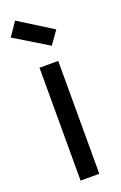

<svg xmlns="http://www.w3.org/2000/svg" viewBox="-153 -832 552 876"><g transform="rotate(-20 123.0 -394.0)"><path d="M168 0H77.1V-547.9H168ZM1 -722.2 45.9 -788.1 209 -686 164.1 -623Z"/></g></svg>

Font: PoppinsZ
Style: Regular
Weight: 400
Designer: Ninad Kale (Devanagari), Jonny Pinhorn (Latin)
Foundry: Indian Type Foundry
Version: Version 3.002;FEAKit 1.0